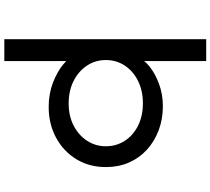

<svg xmlns="http://www.w3.org/2000/svg" viewBox="-64 -716 1000 913"><g transform="rotate(90 436.5 -260.0)"><path d="M167 220V-740H271V-405L255 -414Q262 -442 295.5 -469.5Q329 -497 379 -515.5Q429 -534 486 -534Q547 -534 600 -514Q653 -494 692.5 -458Q732 -422 753.5 -372.5Q775 -323 775 -263Q775 -184 737.5 -122.5Q700 -61 635 -26Q570 9 489 9Q427 9 374.5 -11Q322 -31 287 -60Q252 -89 245 -117L271 -131V220ZM472 -86Q532 -86 577.5 -109.5Q623 -133 649.5 -173Q676 -213 676 -263Q676 -313 650 -353Q624 -393 578 -416Q532 -439 472 -439Q412 -439 365.5 -416Q319 -393 292.5 -353Q266 -313 266 -263Q266 -213 292.5 -173Q319 -133 365.5 -109.5Q412 -86 472 -86Z"/></g></svg>

Font: Lexend Mega
Style: Regular
Weight: 400
Designer: Bonnie Shaver-Troup, Thomas Jockin
Foundry: Lexend
Version: Version 1.007